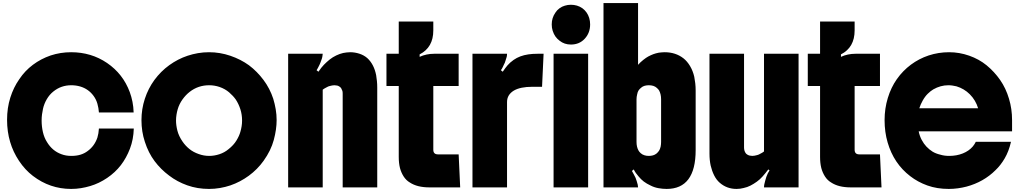

<svg xmlns="http://www.w3.org/2000/svg" viewBox="-20 -1220 6634 1250"><path d="M624 -383H851Q849 -312 826 -252Q803 -192 767 -145Q730 -97 677.5 -61.5Q625 -26 568 -9Q538 0 507 5Q476 10 443 10Q305 10 194 -75Q143 -114 104 -172.5Q65 -231 46 -296Q26 -363 26 -440Q26 -517 47 -584Q68 -651 106 -705Q142 -759 194 -798Q246 -837 310 -859Q374 -880 443 -880Q574 -880 677 -810Q781 -739 825 -620Q836 -590 842.5 -557Q849 -524 850 -488H624Q622 -517 614 -545Q606 -573 589 -596Q556 -641 502 -657Q474 -665 444 -665Q411 -665 382 -655Q353 -645 327 -624Q302 -604 284.5 -574Q267 -544 260 -512Q256 -494 253.5 -475Q251 -456 251 -435Q251 -396 259.5 -359.5Q268 -323 286 -295Q321 -237 380 -216Q409 -205 444 -205Q478 -205 504 -213Q530 -221 551 -237Q595 -269 614 -324Q618 -337 620.5 -352Q623 -367 624 -383Z M1341 10Q1265 10 1199 -13.5Q1133 -37 1081 -77Q1027 -117 986.5 -171Q946 -225 923 -297Q901 -363 901 -438Q901 -510 923 -577Q945 -644 985 -699Q1027 -756 1082.5 -796Q1138 -836 1201 -857Q1234 -868 1269 -874Q1304 -880 1341 -880Q1412 -880 1479.5 -857Q1547 -834 1601 -795Q1654 -755 1695.5 -699.5Q1737 -644 1759 -577Q1769 -544 1775 -509Q1781 -474 1781 -438Q1781 -378 1762.5 -309Q1744 -240 1696 -173Q1656 -117 1600 -76Q1544 -35 1480 -13Q1447 -2 1412 4Q1377 10 1341 10ZM1342 -205Q1375 -205 1408.5 -216Q1442 -227 1468 -249Q1501 -275 1519.5 -305.5Q1538 -336 1545 -362Q1550 -379 1553 -397.5Q1556 -416 1556 -435Q1556 -474 1545 -508.5Q1534 -543 1515 -572Q1498 -596 1472 -618.5Q1446 -641 1409 -654Q1376 -665 1342 -665Q1270 -665 1215 -622Q1189 -602 1168 -572.5Q1147 -543 1137 -509Q1132 -492 1129 -473Q1126 -454 1126 -435Q1126 -404 1135 -369Q1144 -334 1168 -299Q1187 -271 1213 -250Q1239 -229 1274 -217Q1307 -205 1342 -205Z M1856 -870H2081Q2081 -866 2079 -853.5Q2077 -841 2074 -834Q2070 -823 2066 -812Q2062 -801 2054 -786Q2051 -780 2048 -774.5Q2045 -769 2041 -763L2053 -753Q2072 -781 2089 -798.5Q2106 -816 2127 -833Q2146 -848 2169 -859Q2192 -870 2214 -875Q2225 -877 2236.5 -878.5Q2248 -880 2260 -880Q2290 -880 2319.5 -870.5Q2349 -861 2371 -842Q2415 -802 2429 -730Q2432 -712 2434 -692Q2436 -672 2436 -650V0H2211V-610Q2211 -622 2209 -628.5Q2207 -635 2201 -646Q2197 -652 2189 -657Q2181 -662 2175 -663Q2165 -665 2157 -665Q2149 -665 2142 -663.5Q2135 -662 2127 -660Q2118 -658 2112 -654.5Q2106 -651 2096 -646Q2092 -644 2088.5 -641.5Q2085 -639 2081 -636V0H1856Z M2801 -1080V-1022Q2801 -911 2712 -866V-850Q2756 -870 2807 -870H2966V-660H2801V-245Q2801 -215 2831 -215H2966L2976 0H2776Q2736 0 2704 -8Q2672 -16 2648 -32Q2624 -46 2608 -71Q2592 -96 2584 -126Q2576 -158 2576 -198V-660H2496V-870H2576V-1080Z M3056 -870H3281Q3281 -859 3279 -850.5Q3277 -842 3272 -828Q3267 -813 3266 -810Q3265 -807 3262.5 -803.5Q3260 -800 3253 -783Q3248 -772 3241 -763L3253 -753Q3269 -777 3284.5 -795Q3300 -813 3324 -830Q3364 -858 3420 -866Q3446 -870 3480 -870H3519L3509 -655H3446Q3367 -655 3325 -630Q3281 -603 3281 -556V0H3056Z M3584 0V-870H3809V0ZM3572 -1061Q3572 -1104 3596 -1138Q3606 -1154 3622.5 -1166Q3639 -1178 3657 -1183Q3676 -1189 3697 -1189Q3717 -1189 3736 -1183.5Q3755 -1178 3772 -1166Q3804 -1142 3816 -1103Q3822 -1083 3822 -1061Q3822 -1006 3787 -968Q3752 -930 3697 -930Q3654 -930 3623 -955Q3607 -967 3596 -982.5Q3585 -998 3578 -1020Q3572 -1039 3572 -1061Z M4134 0H3909V-1200H4134V-798Q4149 -815 4168 -830Q4187 -845 4200 -852Q4219 -862 4234 -867.5Q4249 -873 4269 -877Q4278 -878 4287.5 -879Q4297 -880 4307 -880Q4379 -880 4430 -840Q4454 -821 4472.5 -790Q4491 -759 4500 -720Q4504 -700 4506.5 -677.5Q4509 -655 4509 -630V-243Q4509 10 4320 10Q4294 10 4266.5 5Q4239 0 4216 -12Q4190 -24 4171.5 -38Q4153 -52 4136 -73Q4117 -94 4106 -117L4094 -107Q4099 -98 4106 -85.5Q4113 -73 4118 -62Q4121 -53 4125.5 -40Q4130 -27 4132 -17Q4134 -7 4134 0ZM4124 -574V-296Q4124 -263 4137 -240Q4141 -232 4151.5 -222.5Q4162 -213 4176 -209Q4188 -205 4204 -205Q4218 -205 4231 -208.5Q4244 -212 4255 -221Q4264 -229 4270.5 -238.5Q4277 -248 4281 -265Q4284 -281 4284 -296V-574Q4284 -607 4271 -631Q4267 -638 4256.5 -647.5Q4246 -657 4233 -661Q4220 -665 4204 -665Q4190 -665 4177 -661.5Q4164 -658 4154 -649Q4144 -641 4137.5 -631.5Q4131 -622 4128 -605Q4124 -589 4124 -574Z M4599 -220V-870H4824V-260Q4824 -239 4834 -224Q4837 -219 4844.5 -214Q4852 -209 4861 -207Q4870 -205 4878 -205Q4886 -205 4893 -206.5Q4900 -208 4908 -210Q4917 -212 4923 -215.5Q4929 -219 4939 -224Q4943 -226 4946.5 -228.5Q4950 -231 4954 -234V-870H5179V0H4954Q4954 -10 4956 -20Q4958 -30 4962 -44Q4964 -54 4969 -68Q4974 -82 4979 -92Q4982 -97 4985 -102Q4987 -107 4990 -111L4982 -117Q4964 -93 4945.5 -72Q4927 -51 4907 -37Q4886 -22 4865.5 -11.5Q4845 -1 4821 4Q4810 7 4798.5 8.5Q4787 10 4775 10Q4712 10 4666 -30Q4644 -49 4629.5 -78Q4615 -107 4607 -141Q4599 -177 4599 -220Z M5544 -1080V-1022Q5544 -911 5455 -866V-850Q5499 -870 5550 -870H5709V-660H5544V-245Q5544 -215 5574 -215H5709L5719 0H5519Q5479 0 5447 -8Q5415 -16 5391 -32Q5367 -46 5351 -71Q5335 -96 5327 -126Q5319 -158 5319 -198V-660H5239V-870H5319V-1080Z M6569 -438V-365H5961Q5967 -335 5980.5 -309.5Q5994 -284 6011 -266Q6030 -246 6051 -233Q6072 -220 6102 -213Q6115 -209 6129.5 -207Q6144 -205 6160 -205Q6208 -205 6248 -221Q6288 -237 6313 -266Q6319 -273 6324 -281Q6329 -289 6333 -297H6562Q6548 -235 6521 -189Q6494 -143 6461 -112Q6423 -74 6375.5 -47Q6328 -20 6272 -5Q6245 2 6216 6Q6187 10 6157 10Q6080 10 6017.5 -12.5Q5955 -35 5906 -73Q5799 -155 5759 -292Q5739 -360 5739 -438Q5739 -513 5760 -582Q5781 -651 5819 -705Q5858 -760 5910.5 -799Q5963 -838 6026 -859Q6090 -880 6159 -880Q6226 -880 6290 -857.5Q6354 -835 6403 -795Q6454 -753 6491.5 -699Q6529 -645 6549 -577Q6569 -511 6569 -438ZM5965 -515H6348Q6332 -568 6294 -606Q6257 -643 6207 -658Q6194 -661 6181 -663Q6168 -665 6154 -665Q6103 -665 6056 -638Q6039 -628 6020.5 -610Q6002 -592 5987 -565Q5973 -540 5965 -515Z"/></svg>

Font: Boldonse
Style: Regular
Weight: 400
Designer: Universitype Foundry
Foundry: Universitype Foundry
Version: Version 1.000; ttfautohint (v1.8.4.7-5d5b)